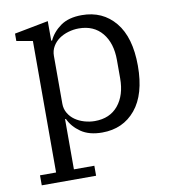

<svg xmlns="http://www.w3.org/2000/svg" viewBox="-82 -599 776 870"><g transform="rotate(-10 306.5 -164.0)"><path d="M40 154H114V-451L40 -464V-498L196 -528V-438H200Q217 -475 254 -501.5Q291 -528 352 -528Q448 -528 505.5 -458.5Q563 -389 563 -258Q563 -127 505.5 -57.5Q448 12 352 12Q292 12 254.5 -14Q217 -40 200 -77H196V154H290V200H40ZM328 -45Q397 -45 435.5 -91.5Q474 -138 474 -216V-300Q474 -378 435.5 -424.5Q397 -471 328 -471Q304 -471 280 -464Q256 -457 237.5 -444Q219 -431 207.5 -411.5Q196 -392 196 -368V-148Q196 -124 207.5 -104.5Q219 -85 237.5 -72Q256 -59 280 -52Q304 -45 328 -45Z"/></g></svg>

Font: IBM Plex Serif
Style: Regular
Weight: 400
Designer: Mike Abbink, Paul van der Laan, Pieter van Rosmalen
Foundry: Bold Monday
Version: Version 3.001